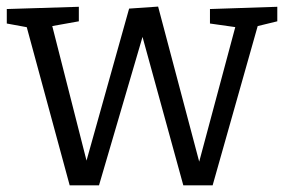

<svg xmlns="http://www.w3.org/2000/svg" viewBox="-25 -552 849 574"><path d="M602.7 -525 804 -531.7V-488.3L734.3 -471.3L748 -483.3L610.7 2H523L393.3 -470L409.3 -469.7L271 2H183.3L52.3 -480.7L64.3 -469L-4.7 -481.7V-525L210.7 -531.7V-488.3L119.7 -472L129.3 -481.7L240 -47H226.7L361 -526.3L447.7 -532.3L577 -44.3H564L680.7 -479.7L690 -469.3L602.7 -481.7Z"/></svg>

Font: Bitter Thin
Style: Regular
Weight: 100
Designer: Sol Matas, and Bitter project Authors
Foundry: Sol Matas
Version: Version 2.002